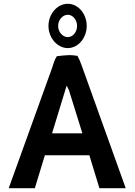

<svg xmlns="http://www.w3.org/2000/svg" viewBox="-20 -994 715 1014"><path d="M287 -857C287 -889 311 -916 338 -916C365 -916 387 -889 387 -857C387 -825 365 -798 338 -798C311 -798 287 -825 287 -857ZM236 -857C236 -794 283 -740 338 -740C393 -740 438 -794 438 -857C438 -921 393 -974 338 -974C283 -974 236 -921 236 -857ZM644 0 410 -652C404 -669 397 -685 389 -699C376 -701 361 -703 347 -703C322 -702 300 -700 280 -697C268 -679 262 -656 255 -635L26 0H164L217 -174H452L505 0ZM255 -290 332 -542 344 -518 415 -290Z"/></svg>

Font: Bluebird
Style: Nrw
Weight: 400
Designer: Jasper
Foundry: Cannot Into Space Fonts
Version: Version 0.98